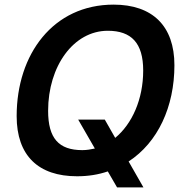

<svg xmlns="http://www.w3.org/2000/svg" viewBox="-20 -746 790 830"><path d="M313 16C361 16 405 9 446 -5L486 64H600L536 -48C662 -130 734 -284 734 -464C734 -634 639 -726 471 -726C210 -726 52 -512 52 -244C52 -73 146 16 313 16ZM336 -97C234 -97 188 -148 188 -267C188 -460 298 -613 446 -613C548 -613 599 -560 599 -441C599 -317 551 -210 478 -150L433 -229H318L390 -104C372 -100 354 -97 336 -97Z"/></svg>

Font: Geist SemiBold
Style: Italic
Weight: 600
Italic angle: -12°
Designer: Basement.studio, Andrés Briganti, Mateo Zaragoza
Foundry: Basement.studio, Vercel, Andrés Briganti, Guido Ferreyra, Mateo Zaragoza
Version: Version 1.500